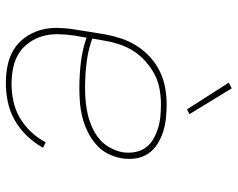

<svg xmlns="http://www.w3.org/2000/svg" viewBox="-96 -688 793 640"><g transform="rotate(90 300.0 -368.5)"><path d="M257 8Q227 8 198 2Q169 -4 145.5 -18.5Q122 -33 105.5 -56Q89 -79 81 -106Q73 -133 73.5 -163Q74 -193 79 -223L95 -323Q100 -350 109 -377Q118 -404 133.5 -428.5Q149 -453 171 -473Q193 -493 219 -505.5Q245 -518 273 -523Q301 -528 328 -528Q352 -528 375.5 -525.5Q399 -523 420.5 -516Q442 -509 461 -497Q480 -485 492.5 -466.5Q505 -448 508.5 -425Q512 -402 508 -378Q504 -354 492.5 -331.5Q481 -309 461 -292Q441 -275 418 -264Q395 -253 371 -247Q347 -241 322.5 -239Q298 -237 275 -237Q231 -237 188.5 -242Q146 -247 106 -261L99 -220Q95 -193 94.5 -166Q94 -139 101 -114.5Q108 -90 123 -69Q138 -48 159 -35Q180 -22 206 -16.5Q232 -11 260 -11Q288 -11 317 -17Q346 -23 372 -38Q398 -53 419.5 -75.5Q441 -98 455 -125L473 -116Q457 -87 433.5 -62.5Q410 -38 381 -21.5Q352 -5 320 1.5Q288 8 257 8ZM275 -256Q296 -256 318 -258Q340 -260 361.5 -265Q383 -270 404.5 -279.5Q426 -289 443.5 -303.5Q461 -318 472.5 -339Q484 -360 488 -381Q491 -402 487.5 -422Q484 -442 473 -457.5Q462 -473 445 -483Q428 -493 409 -499Q390 -505 369.5 -507Q349 -509 328 -509Q304 -509 278 -504.5Q252 -500 229 -488Q206 -476 185 -457.5Q164 -439 150 -416.5Q136 -394 128 -369.5Q120 -345 116 -320L109 -280Q148 -266 190 -261Q232 -256 275 -256ZM345 -596 256 -735 275 -745 361 -604Z"/></g></svg>

Font: Iosevka HT Thin Extended
Style: Italic
Weight: 100
Width: 7
Italic angle: -9°
Monospace: yes
Designer: Belleve Invis
Foundry: Belleve Invis
Version: Version 32.3.0; ttfautohint (v1.8.4)